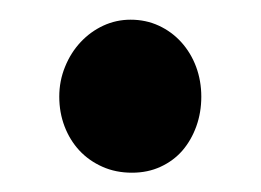

<svg xmlns="http://www.w3.org/2000/svg" viewBox="-20 -440 266 196"><path d="M185.5 -341.3Q185.5 -325.2 180.4 -311Q175.3 -296.9 166.3 -286.4Q157.2 -275.9 144 -269.8Q130.9 -263.7 114.7 -263.7Q98.1 -263.7 84.5 -269.8Q70.8 -275.9 61 -286.4Q51.3 -296.9 45.9 -311Q40.5 -325.2 40.5 -341.3Q40.5 -357.4 46.4 -371.8Q52.2 -386.2 62.3 -397Q72.3 -407.7 85.4 -413.8Q98.6 -419.9 113.3 -419.9Q128.9 -419.9 142.1 -413.8Q155.3 -407.7 165 -397Q174.8 -386.2 180.2 -371.8Q185.5 -357.4 185.5 -341.3Z"/></svg>

Font: DimaFred
Style: Bold
Weight: 800
Designer: R.Balvardi
Foundry: R.Balvardi (r.balvardi@gmail.com)
Version: Version 1.00;August 2, 2018;FontCreator 11.5.0.2427 64-bit